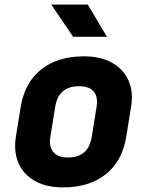

<svg xmlns="http://www.w3.org/2000/svg" viewBox="-20 -805 640 835"><path d="M254 10Q182 10 132 -18Q82 -46 60.5 -95.5Q39 -145 49 -210L70 -340Q87 -445 158.5 -502.5Q230 -560 345 -560Q418 -560 467.5 -532Q517 -504 539 -454.5Q561 -405 550 -340L529 -210Q512 -105 440.5 -47.5Q369 10 254 10ZM275 -120Q365 -120 379 -210L400 -340Q407 -384 387.5 -407Q368 -430 324 -430Q234 -430 220 -340L199 -210Q192 -167 212 -143.5Q232 -120 275 -120ZM298 -645 203 -785H362L445 -645Z"/></svg>

Font: JetBrains Mono ExtraBold
Style: Italic
Weight: 800
Italic angle: -9°
Monospace: yes
Designer: Philipp Nurullin, Konstantin Bulenkov
Foundry: JetBrains
Version: Version 2.305; ttfautohint (v1.8.4.7-5d5b)